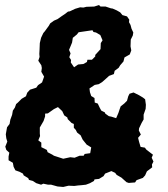

<svg xmlns="http://www.w3.org/2000/svg" viewBox="-20 -710 665 762"><path d="M231 32 208 30 201 28 183 23H171L152 19L143 23L124 17L110 8L95 4L92 -3L74 -14L71 -21L58 -28L41 -34L34 -48L31 -64L14 -74V-89L17 -104L5 -115L1 -128L9 -148L5 -161L3 -177L8 -205L18 -218L21 -235L28 -254L31 -271L39 -283L44 -297L51 -303L66 -318L83 -328L88 -342L99 -354L124 -362L131 -372L147 -383L155 -406L144 -425L146 -440L144 -451L132 -469L137 -484L136 -496L137 -514L138 -539L143 -560L152 -579L158 -586L174 -608L179 -617L194 -628L208 -634L225 -646L237 -654L250 -664L257 -665L278 -675L298 -681L311 -680L323 -683L354 -684L373 -690L379 -684H399L420 -677L427 -676L443 -669L457 -661L466 -650L484 -645L493 -632L492 -622L498 -611L502 -596L509 -581L507 -569L499 -553L498 -526L501 -510L495 -494L474 -482L470 -466L457 -451L451 -441L435 -429L432 -416L413 -409L402 -399L385 -384L372 -376L356 -373L335 -359L337 -344L342 -329L355 -321L356 -303L368 -299L376 -282L382 -271L396 -264L398 -259L412 -249L422 -247L441 -241L450 -262L455 -277L459 -288L473 -299L484 -310L489 -328L494 -338L510 -343L516 -340L532 -332L547 -323L556 -316L559 -294L558 -278L550 -255V-236L542 -222L532 -201L531 -192L539 -176L528 -163L532 -147L538 -127L555 -124L561 -116L587 -96L582 -84L589 -69L583 -57L584 -46L563 -30L556 -14L547 -4L522 5L516 14L491 16L482 13L462 -5L443 -16L437 -24L422 -31L397 -21L391 -11L373 0L355 2L353 8L337 17L321 23L303 25L290 26L275 28L252 27ZM274 -443 290 -454 311 -456 325 -464 327 -473H345L358 -486V-492L379 -515L380 -539L387 -550L378 -571L361 -581L351 -583L347 -590L292 -582L285 -573L269 -560L266 -541L254 -512L260 -498L255 -483L262 -472L261 -462ZM231 -80 259 -86 276 -84 296 -92H312L316 -99L338 -102L342 -125L324 -136L308 -156L300 -173L286 -184L281 -194L273 -203V-218L264 -222L249 -237L247 -244L235 -252L227 -269L210 -285L194 -277L170 -260L159 -259V-248L153 -230L138 -204V-180L139 -170L132 -153L144 -144V-126L166 -115L169 -106L188 -96L194 -92Z"/></svg>

Font: Winky Rough Medium
Style: Italic
Weight: 500
Italic angle: -8.97852°
Designer: Simon Atzbach
Foundry: typofactur
Version: Version 1.206; ttfautohint (v1.8.4.7-5d5b)